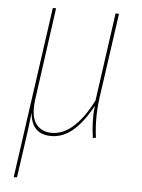

<svg xmlns="http://www.w3.org/2000/svg" viewBox="-52 -559 585 793"><g transform="rotate(5 241.0 -163.0)"><path d="M359.4 -165.5Q347.7 -82.5 358.9 0.5L346.2 2.4Q335.9 -67.4 342.8 -131.3Q309.6 -66.9 267.1 -28.8Q224.6 9.3 173.8 9.3Q91.8 9.3 85.4 -80.1Q78.1 -14.2 66.9 61.5L48.3 191.4L34.7 192.4L134.8 -518.1H148.4L95.7 -138.2Q85.9 -67.9 108.4 -35.9Q130.9 -3.9 174.8 -3.9Q223.6 -3.9 266.6 -43.9Q309.6 -84 343.8 -153.3L395 -518.1H409.2Z"/></g></svg>

Font: Fira Sans Compressed Hair
Style: Italic
Weight: 100
Width: 3
Italic angle: -8°
Designer: Carrois Corporate & Edenspiekermann AG
Foundry: Carrois Corporate GbR & Edenspiekermann AG
Version: Version 4.203;PS 004.203;hotconv 1.0.88;makeotf.lib2.5.64775